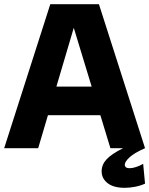

<svg xmlns="http://www.w3.org/2000/svg" viewBox="-20 -710 715 920"><path d="M509 0 299 -690H454L675 0ZM0 0 221 -690H367L163 0ZM153 -158V-295H521V-158ZM578 190Q524 190 495.5 167.5Q467 145 467 111Q467 79 490.5 53.5Q514 28 570 0H675Q623 23 600.5 44Q578 65 578 79Q578 96 601 96Q615 96 633 90Q651 84 666 75L675 170Q653 180 627 185Q601 190 578 190Z"/></svg>

Font: Radio Canada Big
Style: Regular
Weight: 400
Designer: Étienne Aubert Bonn
Foundry: Coppers and Brasses
Version: Version 1.001